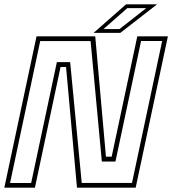

<svg xmlns="http://www.w3.org/2000/svg" viewBox="-32 -868 796 888"><path d="M14.5 -21.5H112L231 -580.5H292.5L346 -22H578.5L718 -678.5H620.5L502 -121H439L387 -678H154ZM-12 0 137 -700H408.5L458 -143.5H484.5L603 -700H744.5L595.5 0H324L273.5 -558H248L129.5 0ZM401 -716 551 -848H694.5L524.5 -716ZM446.5 -733.5H520.5L644.5 -830.5H557Z"/></svg>

Font: Tourney ExtraLight
Style: Italic
Weight: 250
Italic angle: -12°
Version: Version 1.015